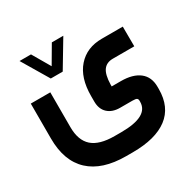

<svg xmlns="http://www.w3.org/2000/svg" viewBox="-165 -676 1035 1048"><g transform="rotate(-30 352.0 -151.5)"><path d="M190.9 -356.9 96.7 -515.1 92.3 -522.5H101.1H161.6H164.6L166 -520L230 -410.2L294.4 -520L295.9 -522.5H298.8H359.4H368.2L363.8 -515.1L269 -356.9L267.6 -354.5H264.6H195.3H192.4ZM335 -162.1Q335 -276.4 390.9 -339.8Q446.8 -403.3 542 -403.3H654.8H674.3V-383.8L674.8 -298.3V-278.8H655.3H539.6Q500 -278.8 480 -251.7Q460 -224.6 458.5 -162.1V-150.9H517.1Q591.3 -150.9 632.8 -118.7Q674.3 -86.4 674.3 -23.9V-9.8Q674.3 103.5 598.4 160.9Q522.5 218.3 378.4 218.3H337.4Q187 218.3 108.2 144.8Q29.3 71.3 29.3 -70.8V-271V-290.5H48.8H132.8H152.3V-271V-70.8Q152.3 12.2 197 52Q241.7 91.8 337.4 91.8H378.4Q551.3 91.8 551.3 -1V-6.8Q551.3 -17.6 545.2 -22.2Q539.1 -26.9 517.1 -26.9H439.9Q391.6 -26.9 363.3 -53.2Q335 -79.6 335 -127Z"/></g></svg>

Font: Shabnam WOL
Style: Bold-WOL
Weight: 700
Foundry: DejaVu fonts team - Redesigned by Saber Rastikerdar - Based on Vazir font
Version: Version 5.0.0